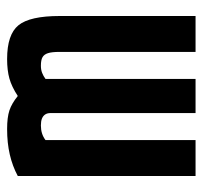

<svg xmlns="http://www.w3.org/2000/svg" viewBox="-35 -535 570 540"><g transform="rotate(-90 250.0 -265.0)"><path d="M25 0V-500Q53 -515 85.5 -522.5Q118 -530 157 -530Q190 -530 209.5 -523.5Q229 -517 250 -500Q276 -517 299 -523.5Q322 -530 354 -530Q423 -530 449 -498Q475 -466 475 -382V0H374V-383Q374 -404 370.5 -415Q367 -426 359 -430.5Q351 -435 335 -435Q324 -435 315 -431.5Q306 -428 298 -422V0H202V-408Q202 -417 198 -423Q194 -429 186.5 -432Q179 -435 167 -435Q143 -435 126 -422V0Z"/></g></svg>

Font: M PLUS 1 Code Medium
Style: Regular
Weight: 500
Designer: Coji Morishita
Foundry: UNDERFOREST DESIGN
Version: Version 1.002